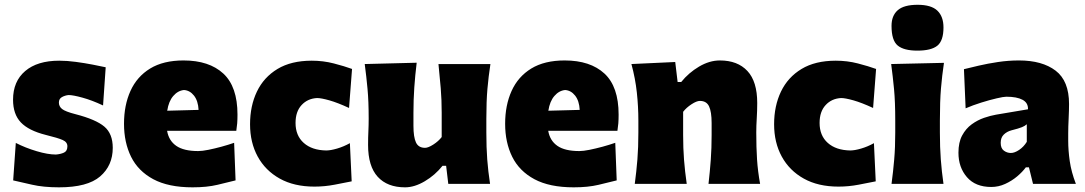

<svg xmlns="http://www.w3.org/2000/svg" viewBox="-20 -768 4532 802"><path d="M226.5 14.5Q161 14.5 113.8 3.5Q66.5 -7.5 35 -14.5L46 -171Q86 -150.5 133 -136.5Q180 -122.5 213.5 -122.5Q233 -124 247.2 -130.5Q261.5 -137 261.5 -157Q261.5 -174.5 241.8 -183.2Q222 -192 171 -204.5Q99.5 -222.5 67 -256.8Q34.5 -291 34.5 -351.5Q34.5 -428 85.2 -471.2Q136 -514.5 227.5 -514.5Q260 -514.5 297 -509.5Q334 -504.5 367.5 -498Q401 -491.5 421.5 -487L410.5 -327.5Q363.5 -349.5 324.2 -360.2Q285 -371 266.5 -371Q251.5 -369.5 238.8 -362.5Q226 -355.5 226 -339.5Q226 -323.5 239.2 -312.8Q252.5 -302 295.5 -291Q380.5 -269 415.8 -239.2Q451 -209.5 451 -150.5Q451 -76.5 398.2 -31Q345.5 14.5 226.5 14.5Z M784.5 14.5Q683.5 14.5 620.2 -19.5Q557 -53.5 527.5 -113.2Q498 -173 498 -251Q498 -328.5 525 -388.2Q552 -448 607.2 -481.8Q662.5 -515.5 746.5 -515.5Q853.5 -515.5 912.8 -460.8Q972 -406 972 -289.5Q972 -268.5 970.8 -252.8Q969.5 -237 967 -221.5H678Q685 -180.5 716.2 -158.8Q747.5 -137 808 -137Q824.5 -137 850.5 -142.2Q876.5 -147.5 905 -155.2Q933.5 -163 958 -171.5L964 -14.5Q932 -6.5 888.2 4Q844.5 14.5 784.5 14.5ZM748.5 -392Q723 -389.5 703.8 -367.2Q684.5 -345 678.5 -305.5L809.5 -309Q807.5 -347 790.2 -368.8Q773 -390.5 748.5 -392Z M1293.5 11.5Q1208.5 11.5 1148.5 -22Q1088.5 -55.5 1056.5 -114Q1024.5 -172.5 1024.5 -249Q1024.5 -325.5 1053.2 -385.5Q1082 -445.5 1139.2 -480Q1196.5 -514.5 1282 -514.5Q1330 -514.5 1374.5 -503Q1419 -491.5 1450.5 -480L1438 -317Q1390.5 -339 1356 -348.8Q1321.5 -358.5 1304.5 -358.5Q1265 -356.5 1239.8 -329.2Q1214.5 -302 1214.5 -254.5Q1214.5 -201.5 1248.8 -171Q1283 -140.5 1342.5 -139.5Q1361 -139.5 1388.2 -147.5Q1415.5 -155.5 1441.5 -170L1449 -10.5Q1419 -4.5 1377.5 3.5Q1336 11.5 1293.5 11.5Z M1672 14.5Q1598 14.5 1557.8 -29.5Q1517.5 -73.5 1517.5 -162.5Q1517.5 -195.5 1518.8 -220.2Q1520 -245 1520 -272.5Q1520 -345 1515.2 -396.5Q1510.5 -448 1503.5 -500.5L1720.5 -506Q1714 -453 1710.5 -402Q1707 -351 1707 -297V-242.5Q1707 -195.5 1717.5 -173Q1728 -150.5 1755.5 -150.5Q1768.5 -150.5 1790 -164.2Q1811.5 -178 1825 -195.5V-297Q1825 -351 1821 -399.5Q1817 -448 1811.5 -500.5H2028.5Q2020.5 -448 2016 -396.5Q2011.5 -345 2011.5 -272.5V-214.5Q2011.5 -152 2015.2 -102.2Q2019 -52.5 2027 0H1852.5L1843.5 -75.5H1828.5Q1797.5 -36.5 1754.5 -11Q1711.5 14.5 1672 14.5Z M2376.5 14.5Q2275.5 14.5 2212.2 -19.5Q2149 -53.5 2119.5 -113.2Q2090 -173 2090 -251Q2090 -328.5 2117 -388.2Q2144 -448 2199.2 -481.8Q2254.5 -515.5 2338.5 -515.5Q2445.5 -515.5 2504.8 -460.8Q2564 -406 2564 -289.5Q2564 -268.5 2562.8 -252.8Q2561.5 -237 2559 -221.5H2270Q2277 -180.5 2308.2 -158.8Q2339.5 -137 2400 -137Q2416.5 -137 2442.5 -142.2Q2468.5 -147.5 2497 -155.2Q2525.5 -163 2550 -171.5L2556 -14.5Q2524 -6.5 2480.2 4Q2436.5 14.5 2376.5 14.5ZM2340.5 -392Q2315 -389.5 2295.8 -367.2Q2276.5 -345 2270.5 -305.5L2401.5 -309Q2399.5 -347 2382.2 -368.8Q2365 -390.5 2340.5 -392Z M2631.5 0Q2638.5 -52.5 2642.5 -102.2Q2646.5 -152 2646.5 -214.5V-264.5Q2646.5 -322.5 2640.2 -381Q2634 -439.5 2617.5 -500.5L2800.5 -509L2810.5 -425.5H2825.5Q2856.5 -464 2900 -489.8Q2943.5 -515.5 2987 -515.5Q3061 -515.5 3102 -471.5Q3143 -427.5 3143 -338Q3143 -305.5 3141 -273.8Q3139 -242 3139 -214.5Q3139 -152 3142.2 -102.2Q3145.5 -52.5 3155 0H2939.5Q2945.5 -52.5 2949 -100.8Q2952.5 -149 2952.5 -204V-254Q2952.5 -301 2941.8 -323.8Q2931 -346.5 2903.5 -346.5Q2890 -346.5 2868.5 -332.5Q2847 -318.5 2833.5 -301V-204Q2833.5 -149 2837.2 -100.8Q2841 -52.5 2848.5 0Z M3482.5 11.5Q3397.5 11.5 3337.5 -22Q3277.5 -55.5 3245.5 -114Q3213.5 -172.5 3213.5 -249Q3213.5 -325.5 3242.2 -385.5Q3271 -445.5 3328.2 -480Q3385.5 -514.5 3471 -514.5Q3519 -514.5 3563.5 -503Q3608 -491.5 3639.5 -480L3627 -317Q3579.5 -339 3545 -348.8Q3510.5 -358.5 3493.5 -358.5Q3454 -356.5 3428.8 -329.2Q3403.5 -302 3403.5 -254.5Q3403.5 -201.5 3437.8 -171Q3472 -140.5 3531.5 -139.5Q3550 -139.5 3577.2 -147.5Q3604.5 -155.5 3630.5 -170L3638 -10.5Q3608 -4.5 3566.5 3.5Q3525 11.5 3482.5 11.5Z M3704 0Q3711 -52.5 3715.2 -102.2Q3719.5 -152 3719.5 -214.5V-264.5Q3719.5 -343 3714.5 -395.5Q3709.5 -448 3702.5 -500.5L3923 -505.5Q3915 -452 3910.5 -398.5Q3906 -345 3906 -264.5V-214.5Q3906 -152 3909.8 -102.2Q3913.5 -52.5 3921 0ZM3812 -556.5Q3755.5 -556.5 3729.8 -577.8Q3704 -599 3704 -660Q3704 -702.5 3729.8 -725.2Q3755.5 -748 3813 -748Q3870 -748 3895.5 -723.5Q3921 -699 3921 -653.5Q3921 -597.5 3895.2 -577Q3869.5 -556.5 3812 -556.5Z M4120.5 13Q4054.5 13 4019 -28Q3983.5 -69 3983.5 -130Q3983.5 -173.5 3999 -202.2Q4014.5 -231 4039 -248.8Q4063.5 -266.5 4090.5 -275.8Q4117.5 -285 4140.5 -289L4274 -311.5Q4275 -338.5 4251.2 -351.2Q4227.5 -364 4183.5 -364Q4172 -364 4143 -357.2Q4114 -350.5 4078.8 -339.5Q4043.5 -328.5 4013.5 -315.5L4006.5 -479Q4031 -485 4068.2 -493.8Q4105.5 -502.5 4149 -509Q4192.5 -515.5 4236.5 -515.5Q4333.5 -515.5 4389.5 -472.8Q4445.5 -430 4445.5 -333.5Q4445.5 -308 4443.8 -272.8Q4442 -237.5 4442 -211.5V-180Q4442 -139.5 4448.5 -94.5Q4455 -49.5 4474 0H4295L4278 -69H4265Q4251 -50 4228.8 -31.2Q4206.5 -12.5 4178.8 0.2Q4151 13 4120.5 13ZM4202.5 -129Q4218 -129 4237 -141.8Q4256 -154.5 4269 -175.5V-249Q4261.5 -242 4248.8 -236.8Q4236 -231.5 4204.5 -223.5Q4186 -218.5 4173 -206Q4160 -193.5 4160 -171.5Q4160 -148.5 4173.2 -138.8Q4186.5 -129 4202.5 -129Z"/></svg>

Font: Commissioner Flair ExtraBold
Style: Regular
Weight: 800
Designer: Kostas Bartsokas
Foundry: Kostas Bartsokas
Version: Version 1.000; ttfautohint (v1.8.3)